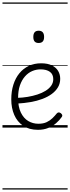

<svg xmlns="http://www.w3.org/2000/svg" viewBox="-20 -1030 566 1550"><path d="M287 18Q215 18 167 -14.5Q119 -47 95 -102.5Q71 -158 71 -228Q71 -293 88 -346.5Q105 -400 136.5 -438.5Q168 -477 212.5 -498Q257 -519 312 -519Q365 -519 399 -502Q433 -485 449.5 -457Q466 -429 466 -394Q466 -356 448 -325.5Q430 -295 398 -271.5Q366 -248 322.5 -231.5Q279 -215 227 -206Q175 -197 120 -194L119 -240Q161 -241 203 -248Q245 -255 282 -267Q319 -279 348 -297Q377 -315 393.5 -338.5Q410 -362 410 -391Q410 -430 383 -450Q356 -470 307 -470Q272 -470 239.5 -456Q207 -442 181.5 -413Q156 -384 141 -341Q126 -298 126 -238Q126 -167 148.5 -121Q171 -75 208 -53Q245 -31 290 -31Q330 -31 357 -44Q384 -57 403.5 -76Q423 -95 439 -115Q447 -123 455 -122.5Q463 -122 471 -116Q479 -110 482 -102Q485 -94 479 -86Q461 -60 433.5 -36Q406 -12 369.5 3Q333 18 287 18ZM292 -683Q270 -683 259.5 -695Q249 -707 249 -732Q249 -757 259.5 -769.5Q270 -782 292 -782Q314 -782 325 -769.5Q336 -757 336 -732Q336 -707 325 -695Q314 -683 292 -683ZM0 490H526V500H0ZM0 -20H526V0H0ZM0 -505H526V-500H0ZM0 -1010H526V-1000H0Z"/></svg>

Font: Playwrite NG Modern Guides
Style: Regular
Weight: 400
Designer: Veronika Burian, José Scaglione
Foundry: TypeTogether
Version: Version 1.003